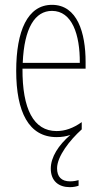

<svg xmlns="http://www.w3.org/2000/svg" viewBox="-20 -557 420 794"><path d="M216 139C216 90 268 23 318 -22V-52C283 -27 249 -15 214 -15C119 -15 72 -106 73 -273H334V-301C334 -421 300 -537 195 -537C94 -537 47 -429 47 -264C47 -94 99 10 214 10C235 10 254 7 271 1C222 43 190 93 190 140C190 192 223 217 269 217C284 217 297 214 305 211V188C299 190 284 193 270 193C234 193 216 174 216 139ZM195 -512C278 -512 311 -414 310 -297H74C80 -442 125 -512 195 -512Z"/></svg>

Font: Noto Sans Gurmukhi UI ExtraCondensed Thin
Style: Regular
Weight: 100
Width: 2
Designer: Jelle Bosma - Monotype Design Team
Foundry: Monotype Imaging Inc.
Version: Version 2.004